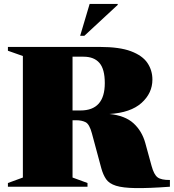

<svg xmlns="http://www.w3.org/2000/svg" viewBox="-20 -955 889 982"><path d="M20.5 -695.5V-715H490Q591.5 -715 650.2 -692.8Q709 -670.5 734.2 -632.8Q759.5 -595 759.5 -548Q759.5 -478.5 703.8 -428.5Q648 -378.5 539.5 -372Q619.5 -364 662.8 -324.5Q706 -285 723 -224L755.5 -105.5Q767.5 -61.5 786.2 -47.8Q805 -34 849 -34.5V0Q739.5 8 673.8 7Q608 6 573.2 -5Q538.5 -16 523 -38.2Q507.5 -60.5 498 -95L450 -273Q437.5 -320 417.8 -330Q398 -340 370 -340H351V-47L427.5 -19V0H20.5V-19L97 -47V-668.5ZM391.5 -390Q516 -390 516 -530Q516 -601.5 488.5 -633.2Q461 -665 407.5 -665H351V-390ZM390 -772 438.5 -935H582V-930L411.5 -772Z"/></svg>

Font: Newsreader Display ExtraBold
Style: Regular
Weight: 800
Designer: Hugues Gentile
Foundry: Production Type
Version: Version 1.001